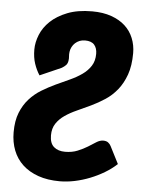

<svg xmlns="http://www.w3.org/2000/svg" viewBox="-53 -779 626 830"><g transform="rotate(5 260.0 -364.0)"><path d="M110.5 -440.5Q96.5 -462 87.5 -488.8Q78.5 -515.5 78.5 -550Q78.5 -581 91.8 -614Q105 -647 133.5 -674Q162 -701 206.5 -718.5Q251 -736 313.5 -736Q361 -736 397 -723.2Q433 -710.5 457 -688.5Q481 -666.5 493.2 -636.2Q505.5 -606 505.5 -571.5Q505.5 -516.5 491.5 -477.5Q477.5 -438.5 455 -410.8Q432.5 -383 403.5 -364Q374.5 -345 344 -330.5Q313.5 -316 284.5 -303Q255.5 -290 233 -274.5Q210.5 -259 196.5 -238Q182.5 -217 182.5 -186.5Q182.5 -152 200.8 -136.5Q219 -121 249 -121Q279.5 -121 303.2 -130.8Q327 -140.5 346 -152.2Q365 -164 380.2 -173.8Q395.5 -183.5 410 -183.5Q423 -183.5 430.8 -177.8Q438.5 -172 443 -163.5L481.5 -88Q458.5 -66.5 429.2 -49Q400 -31.5 367.8 -18.8Q335.5 -6 302 1Q268.5 8 237 8Q184.5 8 144 -6.2Q103.5 -20.5 76 -46Q48.5 -71.5 34.5 -107.2Q20.5 -143 20.5 -186Q20.5 -235.5 34.5 -270.8Q48.5 -306 71.5 -331.5Q94.5 -357 123.8 -374.8Q153 -392.5 183.5 -406.8Q214 -421 243.2 -434.2Q272.5 -447.5 295.5 -463.8Q318.5 -480 332.5 -501.8Q346.5 -523.5 346.5 -554.5Q346.5 -579 334 -593.5Q321.5 -608 293.5 -608Q281 -608 270.2 -603.8Q259.5 -599.5 251.2 -592Q243 -584.5 237.8 -574.5Q232.5 -564.5 231 -553.5Q229.5 -542 230.5 -533.5Q231.5 -525 230 -515Q228.5 -503 221.5 -495.2Q214.5 -487.5 201.5 -480.5Z"/></g></svg>

Font: Lato ExtraBold
Style: Italic
Weight: 800
Italic angle: -7°
Designer: Lukasz Dziedzic with Adam Twardoch and Botio Nikoltchev
Foundry: tyPoland Lukasz Dziedzic
Version: Version 2.015; 2015-08-06; http://www.latofonts.com/